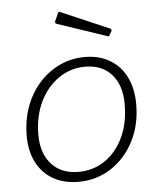

<svg xmlns="http://www.w3.org/2000/svg" viewBox="-54 -796 705 853"><g transform="rotate(-5 299.0 -370.0)"><path d="M262 10Q197 10 149 -17.5Q101 -45 75.5 -95.5Q50 -146 50 -212Q50 -283 72 -343Q94 -403 133.5 -447Q173 -491 225 -515.5Q277 -540 337 -540Q402 -540 449.5 -511.5Q497 -483 522 -431.5Q547 -380 547 -312Q547 -218 509 -145.5Q471 -73 406.5 -31.5Q342 10 262 10ZM266 -34Q332 -34 384 -69.5Q436 -105 466 -168.5Q496 -232 496 -317Q496 -400 453.5 -448.5Q411 -497 335 -497Q270 -497 217 -460.5Q164 -424 133 -360Q102 -296 102 -213Q102 -131 145.5 -82.5Q189 -34 266 -34ZM237 -747Q238 -749 240.5 -749.5Q243 -750 245 -749L461 -656Q464 -655 465.5 -652Q467 -649 466 -645L456 -628Q455 -623 452.5 -622.5Q450 -622 445 -624L228 -697Q222 -699 220 -703Q218 -707 221 -711Z"/></g></svg>

Font: Libre Franklin Thin ExtraLight
Style: Italic
Weight: 250
Italic angle: -8°
Version: Version 3.000